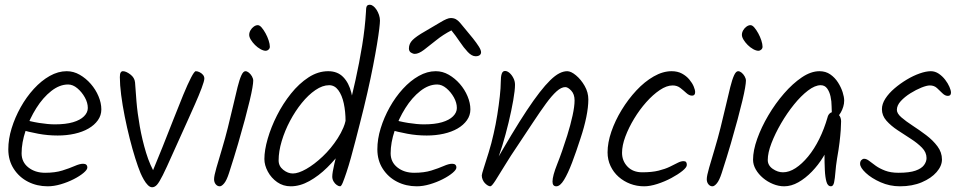

<svg xmlns="http://www.w3.org/2000/svg" viewBox="-20 -802 4044 809"><path d="M261 -502Q290 -502 316 -487Q342 -472 362.5 -448.5Q383 -425 395 -396.5Q407 -368 407 -341Q407 -316 392.5 -295.5Q378 -275 353 -260.5Q328 -246 294.5 -238.5Q261 -231 223 -231Q181 -231 141 -238.5Q101 -246 62 -257L73 -301Q107 -290 145 -284Q183 -278 211 -278Q257 -278 287.5 -287Q318 -296 334 -312Q350 -328 350 -347Q350 -369 337.5 -391.5Q325 -414 306 -430Q287 -446 267 -446Q231 -446 196 -418.5Q161 -391 133 -346.5Q105 -302 88 -251.5Q71 -201 71 -156Q71 -119 99.5 -96.5Q128 -74 170 -74Q212 -74 242.5 -83.5Q273 -93 294.5 -102.5Q316 -112 330 -112Q339 -112 343.5 -108Q348 -104 348 -96Q348 -87 332 -73.5Q316 -60 290.5 -47Q265 -34 236 -25.5Q207 -17 181 -17Q136 -17 98.5 -36Q61 -55 38 -90.5Q15 -126 15 -173Q15 -216 29 -261.5Q43 -307 67 -350Q91 -393 122.5 -427.5Q154 -462 189.5 -482Q225 -502 261 -502Z M638 -62 618 -68Q641 -123 665 -183Q689 -243 711 -299.5Q733 -356 752 -402Q771 -448 785 -475Q799 -502 805 -502Q812 -502 820.5 -498Q829 -494 835 -487Q841 -480 841 -471Q841 -461 829.5 -430.5Q818 -400 802 -364Q786 -328 773 -299Q731 -207 706 -150.5Q681 -94 666 -64Q651 -34 641.5 -23.5Q632 -13 621 -13Q612 -13 603 -22Q594 -31 586 -45Q578 -59 572 -73Q562 -97 550 -135Q538 -173 526.5 -218.5Q515 -264 505.5 -311.5Q496 -359 490.5 -402Q485 -445 485 -477Q485 -491 488.5 -496.5Q492 -502 498 -502Q511 -502 529 -488.5Q547 -475 549 -455Q551 -424 555 -375Q559 -326 569 -269.5Q579 -213 595.5 -158.5Q612 -104 638 -62Z M1014 -502Q1021 -502 1028.5 -496Q1036 -490 1041.5 -480.5Q1047 -471 1047 -462Q1047 -453 1043.5 -432Q1040 -411 1032 -377.5Q1024 -344 1012 -299Q1000 -254 983.5 -197.5Q967 -141 945 -73Q935 -42 924.5 -29.5Q914 -17 906 -17Q896 -17 889 -25.5Q882 -34 882 -47Q882 -61 892 -95.5Q902 -130 915.5 -175Q929 -220 940 -264Q953 -316 963 -359.5Q973 -403 981 -435Q989 -467 997 -484.5Q1005 -502 1014 -502ZM1117 -605Q1117 -598 1111.5 -593Q1106 -588 1100 -588Q1090 -588 1077.5 -595Q1065 -602 1054.5 -612.5Q1044 -623 1037 -634.5Q1030 -646 1030 -655Q1030 -665 1035.5 -674.5Q1041 -684 1049.5 -690Q1058 -696 1066 -696Q1074 -696 1082.5 -686Q1091 -676 1099 -661.5Q1107 -647 1112 -631.5Q1117 -616 1117 -605Z M1522 -752Q1522 -768 1525 -775Q1528 -782 1539 -782Q1545 -782 1552.5 -776.5Q1560 -771 1566.5 -761Q1573 -751 1577 -739Q1581 -727 1581 -715Q1581 -705 1578 -680Q1575 -655 1568.5 -615.5Q1562 -576 1552 -524.5Q1542 -473 1528 -411.5Q1514 -350 1496 -280Q1487 -245 1477.5 -208Q1468 -171 1458.5 -137Q1449 -103 1440 -76Q1431 -49 1424.5 -33Q1418 -17 1413 -17Q1407 -17 1399 -22.5Q1391 -28 1385.5 -37.5Q1380 -47 1380 -58Q1380 -74 1389 -112.5Q1398 -151 1413 -206Q1428 -261 1445 -327Q1462 -393 1478 -465Q1494 -537 1506 -610.5Q1518 -684 1522 -752ZM1205 -17Q1173 -17 1148 -34.5Q1123 -52 1108.5 -79Q1094 -106 1094 -132Q1094 -169 1108 -217.5Q1122 -266 1147 -315.5Q1172 -365 1206 -407.5Q1240 -450 1280 -476Q1320 -502 1363 -502Q1402 -502 1426 -477.5Q1450 -453 1460.5 -411Q1471 -369 1471 -316Q1471 -305 1469.5 -293.5Q1468 -282 1464.5 -274.5Q1461 -267 1454 -267Q1446 -267 1441 -273.5Q1436 -280 1436 -291Q1436 -332 1428.5 -366.5Q1421 -401 1405.5 -422Q1390 -443 1367 -443Q1339 -443 1309 -422.5Q1279 -402 1251.5 -368Q1224 -334 1202 -292.5Q1180 -251 1167 -207.5Q1154 -164 1154 -126Q1154 -102 1173.5 -86.5Q1193 -71 1214 -71Q1237 -71 1270.5 -90Q1304 -109 1339.5 -142.5Q1375 -176 1403 -219.5Q1431 -263 1442 -311Q1446 -327 1462 -327Q1468 -327 1472.5 -324Q1477 -321 1480 -315.5Q1483 -310 1483 -303Q1483 -281 1466.5 -245Q1450 -209 1422 -170Q1394 -131 1358.5 -96Q1323 -61 1283.5 -39Q1244 -17 1205 -17Z M1940 -680Q1958 -659 1973 -640Q1988 -621 1997.5 -606Q2007 -591 2007 -582Q2007 -574 2001 -569.5Q1995 -565 1984 -565Q1968 -565 1951 -583Q1934 -601 1917 -626.5Q1900 -652 1882 -674Q1847 -656 1818 -632.5Q1789 -609 1766.5 -592Q1744 -575 1728 -575Q1720 -575 1711.5 -580.5Q1703 -586 1703 -598Q1703 -618 1718.5 -633.5Q1734 -649 1771 -670Q1806 -690 1835.5 -708Q1865 -726 1879 -726Q1892 -726 1901 -721Q1910 -716 1918.5 -706Q1927 -696 1940 -680ZM1816 -502Q1845 -502 1871 -487Q1897 -472 1917.5 -448.5Q1938 -425 1950 -396.5Q1962 -368 1962 -341Q1962 -316 1947.5 -295.5Q1933 -275 1908 -260.5Q1883 -246 1849.5 -238.5Q1816 -231 1778 -231Q1736 -231 1696 -238.5Q1656 -246 1617 -257L1628 -301Q1662 -290 1700 -284Q1738 -278 1766 -278Q1812 -278 1842.5 -287Q1873 -296 1889 -312Q1905 -328 1905 -347Q1905 -369 1892.5 -391.5Q1880 -414 1861 -430Q1842 -446 1822 -446Q1786 -446 1751 -418.5Q1716 -391 1688 -346.5Q1660 -302 1643 -251.5Q1626 -201 1626 -156Q1626 -119 1654.5 -96.5Q1683 -74 1725 -74Q1767 -74 1797.5 -83.5Q1828 -93 1849.5 -102.5Q1871 -112 1885 -112Q1894 -112 1898.5 -108Q1903 -104 1903 -96Q1903 -87 1887 -73.5Q1871 -60 1845.5 -47Q1820 -34 1791 -25.5Q1762 -17 1736 -17Q1691 -17 1653.5 -36Q1616 -55 1593 -90.5Q1570 -126 1570 -173Q1570 -216 1584 -261.5Q1598 -307 1622 -350Q1646 -393 1677.5 -427.5Q1709 -462 1744.5 -482Q1780 -502 1816 -502Z M2150 -445Q2150 -422 2142.5 -379Q2135 -336 2123 -286Q2111 -236 2096.5 -188.5Q2082 -141 2068 -109L2056 -99Q2099 -174 2134.5 -233Q2170 -292 2199.5 -336.5Q2229 -381 2253.5 -412.5Q2278 -444 2298.5 -464Q2319 -484 2336.5 -493Q2354 -502 2370 -502Q2386 -502 2407 -484.5Q2428 -467 2443.5 -440Q2459 -413 2459 -383Q2459 -351 2450.5 -309Q2442 -267 2426 -219Q2408 -163 2390.5 -117Q2373 -71 2356.5 -44Q2340 -17 2324 -17Q2316 -17 2312 -22Q2308 -27 2308 -37Q2308 -61 2328 -111Q2348 -161 2370 -231Q2384 -276 2392.5 -315Q2401 -354 2401 -379Q2401 -405 2387 -420Q2373 -435 2362 -435Q2345 -435 2325 -417Q2305 -399 2280.5 -365.5Q2256 -332 2226 -286.5Q2196 -241 2160 -187Q2132 -146 2108 -106.5Q2084 -67 2068 -42Q2052 -17 2046 -17Q2041 -17 2034.5 -21Q2028 -25 2022.5 -31Q2017 -37 2013.5 -45.5Q2010 -54 2010 -63Q2010 -68 2018.5 -94.5Q2027 -121 2039 -159.5Q2051 -198 2060 -239Q2069 -278 2075.5 -319Q2082 -360 2086 -396.5Q2090 -433 2090 -456Q2090 -479 2094 -491Q2098 -503 2108 -503Q2117 -503 2126.5 -495Q2136 -487 2143 -473.5Q2150 -460 2150 -445Z M2810 -502Q2835 -502 2853.5 -492Q2872 -482 2884.5 -467Q2897 -452 2903 -437.5Q2909 -423 2909 -414Q2909 -399 2896 -399Q2884 -399 2872 -410Q2860 -421 2846.5 -431.5Q2833 -442 2814 -442Q2789 -442 2760 -422.5Q2731 -403 2703 -371.5Q2675 -340 2652 -302Q2629 -264 2615 -226.5Q2601 -189 2601 -158Q2601 -124 2624 -100Q2647 -76 2686 -76Q2727 -76 2755 -83Q2783 -90 2802.5 -99.5Q2822 -109 2835.5 -116Q2849 -123 2860 -123Q2868 -123 2871 -119Q2874 -115 2874 -107Q2874 -97 2855.5 -82Q2837 -67 2809 -52Q2781 -37 2750 -27Q2719 -17 2694 -17Q2663 -17 2635.5 -27.5Q2608 -38 2586.5 -57Q2565 -76 2552.5 -102.5Q2540 -129 2540 -160Q2540 -201 2556 -247.5Q2572 -294 2599.5 -339Q2627 -384 2661.5 -421Q2696 -458 2734.5 -480Q2773 -502 2810 -502Z M3090 -502Q3097 -502 3104.5 -496Q3112 -490 3117.5 -480.5Q3123 -471 3123 -462Q3123 -453 3119.5 -432Q3116 -411 3108 -377.5Q3100 -344 3088 -299Q3076 -254 3059.5 -197.5Q3043 -141 3021 -73Q3011 -42 3000.5 -29.5Q2990 -17 2982 -17Q2972 -17 2965 -25.5Q2958 -34 2958 -47Q2958 -61 2968 -95.5Q2978 -130 2991.5 -175Q3005 -220 3016 -264Q3029 -316 3039 -359.5Q3049 -403 3057 -435Q3065 -467 3073 -484.5Q3081 -502 3090 -502ZM3193 -605Q3193 -598 3187.5 -593Q3182 -588 3176 -588Q3166 -588 3153.5 -595Q3141 -602 3130.5 -612.5Q3120 -623 3113 -634.5Q3106 -646 3106 -655Q3106 -665 3111.5 -674.5Q3117 -684 3125.5 -690Q3134 -696 3142 -696Q3150 -696 3158.5 -686Q3167 -676 3175 -661.5Q3183 -647 3188 -631.5Q3193 -616 3193 -605Z M3537 -378Q3537 -365 3533 -352Q3529 -339 3523 -328.5Q3517 -318 3510.5 -311.5Q3504 -305 3500 -305Q3490 -305 3487 -316Q3484 -327 3484 -354Q3484 -375 3479.5 -395.5Q3475 -416 3465 -429.5Q3455 -443 3438 -443Q3414 -443 3384.5 -420.5Q3355 -398 3325.5 -361.5Q3296 -325 3271 -282Q3246 -239 3230.5 -198.5Q3215 -158 3215 -128Q3215 -105 3236 -90.5Q3257 -76 3279 -76Q3305 -76 3332 -93.5Q3359 -111 3385 -142.5Q3411 -174 3432 -216.5Q3453 -259 3467 -308Q3469 -317 3475.5 -323.5Q3482 -330 3492 -330Q3498 -330 3503.5 -327Q3509 -324 3514 -318.5Q3519 -313 3521.5 -306Q3524 -299 3524 -291Q3524 -276 3522.5 -254Q3521 -232 3517.5 -202.5Q3514 -173 3507 -134Q3502 -103 3500 -76.5Q3498 -50 3494.5 -33.5Q3491 -17 3481 -17Q3468 -17 3462.5 -35.5Q3457 -54 3455.5 -85Q3454 -116 3454 -156Q3454 -170 3456 -183Q3458 -196 3462 -209L3479 -206Q3469 -174 3448.5 -140.5Q3428 -107 3401 -79Q3374 -51 3344 -34Q3314 -17 3284 -17Q3261 -17 3237.5 -26.5Q3214 -36 3195 -52Q3176 -68 3164.5 -88Q3153 -108 3153 -129Q3153 -168 3170.5 -217Q3188 -266 3217.5 -316Q3247 -366 3283.5 -408Q3320 -450 3358.5 -476Q3397 -502 3433 -502Q3459 -502 3478.5 -488.5Q3498 -475 3511 -454.5Q3524 -434 3530.5 -413.5Q3537 -393 3537 -378Z M3987 -412Q3987 -398 3974 -398Q3962 -398 3951 -409Q3940 -420 3928 -431Q3916 -442 3898 -442Q3885 -442 3862.5 -433Q3840 -424 3816 -409Q3792 -394 3775.5 -376Q3759 -358 3759 -339Q3759 -324 3778 -307.5Q3797 -291 3825.5 -272.5Q3854 -254 3882.5 -232.5Q3911 -211 3930 -185.5Q3949 -160 3949 -130Q3949 -103 3926.5 -77Q3904 -51 3864 -34Q3824 -17 3772 -17Q3729 -17 3690.5 -34Q3652 -51 3628 -73.5Q3604 -96 3604 -112Q3604 -122 3609.5 -127.5Q3615 -133 3621 -133Q3631 -133 3642.5 -124Q3654 -115 3670 -103.5Q3686 -92 3709.5 -83Q3733 -74 3766 -74Q3812 -74 3837.5 -83Q3863 -92 3873.5 -106.5Q3884 -121 3884 -136Q3884 -160 3865 -179.5Q3846 -199 3818 -217Q3790 -235 3762 -253.5Q3734 -272 3715 -293.5Q3696 -315 3696 -342Q3696 -364 3710.5 -386.5Q3725 -409 3749 -429.5Q3773 -450 3800.5 -466.5Q3828 -483 3855 -492.5Q3882 -502 3902 -502Q3920 -502 3935.5 -491.5Q3951 -481 3962.5 -466Q3974 -451 3980.5 -436Q3987 -421 3987 -412Z"/></svg>

Font: Kalam Variable Light
Style: Regular
Weight: 300
Designer: Lipi Raval, Jonny Pinhorn
Foundry: Indian Type Foundry
Version: Version 3.000